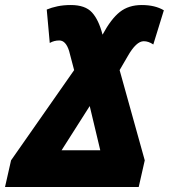

<svg xmlns="http://www.w3.org/2000/svg" viewBox="-49 -744 672 764"><path d="M503 0 527 -106 427 -465 459 -520Q493 -580 523 -580Q542 -580 561 -567L603 -703Q568 -724 515 -724Q463 -724 428 -696.5Q393 -669 359 -606Q344 -665 317 -694.5Q290 -724 233 -724Q204 -724 180 -719Q156 -714 137 -706L149 -573Q166 -583 187 -583Q213 -583 226 -541L246 -465L-5 -106L-29 0ZM308 -322 350 -146H196Z"/></svg>

Font: Noto Sans Display SemiCondensed Black
Style: Italic
Weight: 900
Width: 4
Designer: Monotype Design team
Foundry: Monotype Imaging Inc.
Version: 1.000